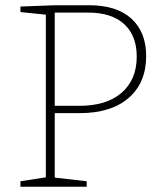

<svg xmlns="http://www.w3.org/2000/svg" viewBox="-20 -713 624 733"><path d="M189 -281V-35L311 -21V0H58V-21L155 -36V-657L58 -667V-688L190 -693H320Q426 -693 482 -641.5Q538 -590 538 -499Q538 -397 471 -339Q404 -281 283 -281ZM189 -665V-309H283Q387 -309 444.5 -359Q502 -409 502 -497Q502 -577 454 -621Q406 -665 316 -665Z"/></svg>

Font: Bitter Pro ExtraLight
Style: Regular
Weight: 275
Designer: Sol Matas, and Bitter project Authors
Foundry: Sol Matas
Version: Version 1.010